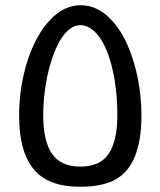

<svg xmlns="http://www.w3.org/2000/svg" viewBox="-20 -703 612 733"><path d="M285 10Q163 10 108 -57.5Q53 -125 53 -260Q53 -316 61 -368.5Q69 -421 85 -471Q118 -571 171 -627Q224 -683 288 -683Q354 -683 406 -626Q442 -588 467.5 -529.5Q493 -471 506.5 -401.5Q520 -332 520 -260Q520 -213 513.5 -174.5Q507 -136 495 -106Q471 -46 421.5 -18Q372 10 285 10ZM287 -67Q362 -67 395 -116Q428 -165 428 -262Q428 -360 409 -440Q390 -521 357.5 -564Q325 -607 286 -607Q250 -607 218 -562Q197 -532 180.5 -484.5Q164 -437 154.5 -379.5Q145 -322 145 -262Q145 -165 178.5 -116Q212 -67 287 -67Z"/></svg>

Font: Noto Kufi Arabic
Style: Regular
Weight: 400
Designer: Monotype Design Team, David Williams, Khaled Hosny
Foundry: Google LLC
Version: Version 2.109; ttfautohint (v1.8.4.7-5d5b)